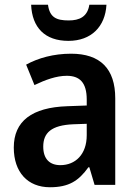

<svg xmlns="http://www.w3.org/2000/svg" viewBox="-20 -778 574 808"><path d="M428 -758H356C348 -707 314 -692 269 -692C217 -692 189 -705 182 -758H111C115 -662 169 -606 268 -606C364 -606 423 -666 428 -758ZM279 -552C206 -552 141 -534 90 -506L125 -420C171 -442 217 -459 261 -459C315 -459 345 -431 345 -359V-334L263 -331C114 -326 38 -268 38 -157C38 -53 97 10 190 10C270 10 311 -17 352 -74H356L378 0H465V-364C465 -489 402 -552 279 -552ZM288 -255 345 -257V-209C345 -128 297 -83 234 -83C190 -83 162 -108 162 -161C162 -219 196 -251 288 -255Z"/></svg>

Font: Noto Sans Lao Looped SemiCondensed SemiBold
Style: Regular
Weight: 600
Width: 4
Designer: Mark Frömberg, Ben Mitchell
Foundry: The Fontpad Ltd
Version: Version 1.002